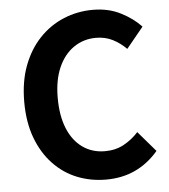

<svg xmlns="http://www.w3.org/2000/svg" viewBox="-54 -803 764 866"><g transform="rotate(-5 328.0 -370.0)"><path d="M392 14Q322 14 261 -10.5Q200 -35 153.5 -84Q107 -133 80.5 -204Q54 -275 54 -367Q54 -459 81 -530.5Q108 -602 155.5 -652Q203 -702 265.5 -728Q328 -754 398 -754Q469 -754 524.5 -725.5Q580 -697 615 -659L538 -565Q510 -593 476.5 -610Q443 -627 401 -627Q345 -627 300.5 -596.5Q256 -566 231 -509Q206 -452 206 -372Q206 -291 229.5 -233.5Q253 -176 296.5 -145Q340 -114 398 -114Q446 -114 483.5 -134.5Q521 -155 550 -187L629 -95Q583 -41 524 -13.5Q465 14 392 14Z"/></g></svg>

Font: Noto Sans SC Thin
Style: Bold
Weight: 700
Version: Version 2.004-H2;hotconv 1.0.118;makeotfexe 2.5.65603